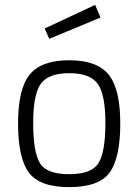

<svg xmlns="http://www.w3.org/2000/svg" viewBox="-20 -757 567 787"><path d="M263.5 -510Q378 -510 425.5 -451Q473 -392 473 -251Q473 -110 429.5 -50Q386 10 264 10Q142 10 98 -50Q54 -110 54 -251Q54 -392 101.5 -451Q149 -510 263.5 -510ZM263.5 -43Q356 -43 384 -89Q412 -135 412 -252.5Q412 -370 380.5 -413.5Q349 -457 264 -457Q179 -457 147.5 -414Q116 -371 116 -252.5Q116 -134 143.5 -88.5Q171 -43 263.5 -43ZM163 -640 370 -737 392 -685 182 -598Z"/></svg>

Font: Titillium Web
Style: Light
Weight: 300
Version: Version 1.001;PS 57.000;hotconv 1.0.70;makeotf.lib2.5.55311